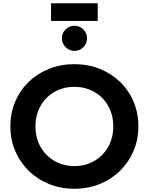

<svg xmlns="http://www.w3.org/2000/svg" viewBox="-20 -1153 918 1185"><path d="M439 12Q523 12 595 -17Q667 -46 720.5 -98.5Q774 -151 804 -221Q834 -291 834 -373Q834 -455 804.5 -525Q775 -595 721.5 -647Q668 -699 596 -728Q524 -757 439 -757Q354 -757 282 -728Q210 -699 156.5 -647Q103 -595 73.5 -525Q44 -455 44 -373Q44 -291 74 -221Q104 -151 157.5 -98.5Q211 -46 283 -17Q355 12 439 12ZM439 -128Q371 -128 316.5 -159.5Q262 -191 230.5 -246Q199 -301 199 -373Q199 -445 230.5 -500Q262 -555 316.5 -586Q371 -617 439 -617Q507 -617 561.5 -586Q616 -555 647.5 -500Q679 -445 679 -373Q679 -301 647.5 -246Q616 -191 561.5 -159.5Q507 -128 439 -128ZM295 -1024H583V-1133H295ZM440 -839Q472 -839 494.5 -861.5Q517 -884 517 -917Q517 -949 494.5 -971.5Q472 -994 440 -994Q408 -994 385 -971.5Q362 -949 362 -917Q362 -885 385 -862Q408 -839 440 -839Z"/></svg>

Font: Plus Jakarta Sans ExtraBold
Style: Regular
Weight: 800
Designer: Gumpita Rahayu
Foundry: Tokotype
Version: Version 2.004; ttfautohint (v1.8.3)